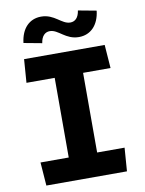

<svg xmlns="http://www.w3.org/2000/svg" viewBox="-101 -1022 822 1092"><g transform="rotate(-10 310.0 -476.0)"><path d="M76.5 0H542L552 -135H393.5V-595H552L542 -730H76.5L66.5 -595H229.5V-135H66.5ZM89 -821 194 -801.5C200 -842.5 220.5 -861.5 248 -861.5C297.5 -861.5 329 -799.5 406 -799.5C474 -799.5 521.5 -847.5 531 -930L426 -949.5C420 -908 399.5 -889.5 372 -889.5C322 -889.5 290.5 -951.5 213.5 -951.5C145.5 -951.5 98.5 -903.5 89 -821Z"/></g></svg>

Font: Monaspace Argon ExtraBold
Style: Bold
Weight: 800
Designer: Riley Cran & the Lettermatic Team
Foundry: Lettermatic
Version: Version 1.000 (Monaspace Argon)